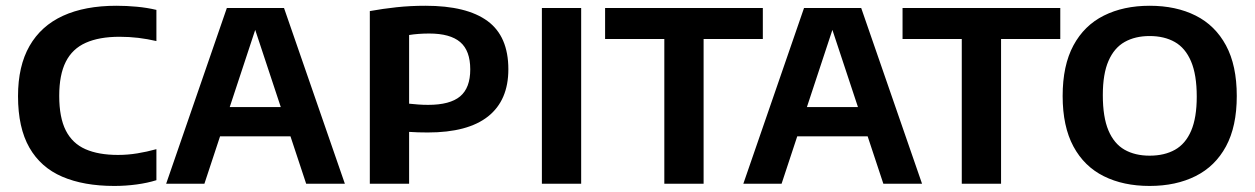

<svg xmlns="http://www.w3.org/2000/svg" viewBox="-20 -622 4248 650"><path d="M367 7.5Q263.5 7.5 190.8 -23.8Q118 -55 79.5 -122.2Q41 -189.5 41 -296.5Q41 -398.5 80 -466.5Q119 -534.5 193.2 -568.5Q267.5 -602.5 374 -602.5Q409 -602.5 443.5 -599.2Q478 -596 509.5 -588.5V-483Q479.5 -490 448.5 -493.8Q417.5 -497.5 384.5 -497.5Q316 -497.5 270.5 -477.2Q225 -457 202.8 -413Q180.5 -369 180.5 -297.5Q180.5 -224 202.8 -180.2Q225 -136.5 269.2 -117Q313.5 -97.5 379.5 -97.5Q412.5 -97.5 444.8 -102.8Q477 -108 509.5 -117V-12Q479.5 -2.5 442.2 2.5Q405 7.5 367 7.5Z M542.5 0 748 -595H941.5L1147.5 0H1016.5L837 -542H851L672 0ZM682 -160.5 710.5 -259.5H978.5L1007 -160.5Z M1232 0V-584.5Q1276 -592.5 1322.5 -597.5Q1369 -602.5 1420.5 -602.5Q1560 -602.5 1630.5 -550.8Q1701 -499 1701 -387.5Q1701 -282.5 1632.5 -228Q1564 -173.5 1428 -173.5Q1411 -173.5 1395.2 -174Q1379.5 -174.5 1365 -175.5V0ZM1429.5 -267Q1503.5 -267 1537.8 -295.8Q1572 -324.5 1572 -387Q1572 -450.5 1538 -479.5Q1504 -508.5 1433 -508.5Q1414 -508.5 1397.2 -507.2Q1380.5 -506 1365 -503.5V-271Q1381 -269.5 1396.2 -268.2Q1411.5 -267 1429.5 -267Z M1814.5 0V-595H1947.5V0Z M2229 0V-490H2028.5V-595H2562.5V-490H2362V0Z M2496.5 0 2702 -595H2895.5L3101.5 0H2970.5L2791 -542H2805L2626 0ZM2636 -160.5 2664.5 -259.5H2932.5L2961 -160.5Z M3236 0V-490H3035.5V-595H3569.5V-490H3369V0Z M3872 7.5Q3783 7.5 3716.8 -25.5Q3650.5 -58.5 3614 -126.2Q3577.5 -194 3577.5 -297Q3577.5 -400.5 3614 -468.2Q3650.5 -536 3717 -569.2Q3783.5 -602.5 3872 -602.5Q3961.5 -602.5 4027.8 -569.2Q4094 -536 4130.5 -468.2Q4167 -400.5 4167 -297Q4167 -194 4130.5 -126.5Q4094 -59 4027.5 -25.8Q3961 7.5 3872 7.5ZM3872 -95Q3922 -95 3957.8 -115Q3993.5 -135 4012.5 -179.2Q4031.5 -223.5 4031.5 -295Q4031.5 -369 4012.2 -414.2Q3993 -459.5 3957.2 -479.8Q3921.5 -500 3872 -500Q3823 -500 3787.5 -480Q3752 -460 3732.8 -416Q3713.5 -372 3713.5 -300Q3713.5 -225.5 3732.5 -180.5Q3751.5 -135.5 3787 -115.2Q3822.5 -95 3872 -95Z"/></svg>

Font: Encode Sans SC Condensed Thin SemiBold
Style: Regular
Weight: 600
Version: Version 3.002